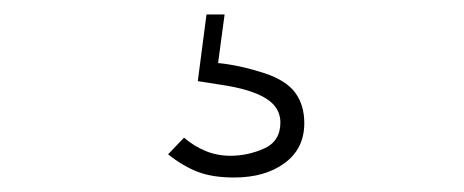

<svg xmlns="http://www.w3.org/2000/svg" viewBox="-20 -30 640 265"><path d="M212 183 234 160Q248 172 264 178.5Q280 185 298 185Q322 185 344.5 175Q367 165 367 139Q367 118 346.5 105.5Q326 93 285 87L253 82L265 -10H290L281 57Q311 60 345 71Q375 81 387.5 98Q400 115 400 140Q400 175 373 195Q346 215 303 215Q273 215 252.5 207Q232 199 212 183Z"/></svg>

Font: Kreadon
Style: Regular
Weight: 400
Designer: kohakuno
Foundry: StudioGnu
Version: Version 1.000;Glyphs 3.1.2 (3151)